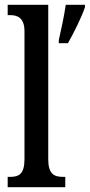

<svg xmlns="http://www.w3.org/2000/svg" viewBox="-20 -780 374 800"><path d="M12 0H252V-43H243C205 -43 181 -55 181 -117V-760H12V-717H22C50 -717 82 -708 82 -650V-117C82 -55 59 -43 22 -43H12ZM225 -613V-600H263C287 -642 320 -708 334 -750V-760H254C247 -712 235 -657 225 -613Z"/></svg>

Font: Noto Serif Ethiopic ExtraCondensed Medium
Style: Regular
Weight: 500
Width: 2
Designer: Monotype Design Team
Foundry: Monotype Imaging Inc.
Version: Version 2.102